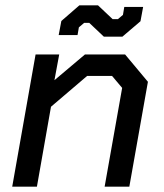

<svg xmlns="http://www.w3.org/2000/svg" viewBox="-20 -703 616 723"><path d="M114 -498H203L185 -401L300 -498H451L537 -395L467 0H374L440 -372L402 -417H308L172 -301L119 0H26ZM316 -617H297L277 -600L272 -571H201L211 -624L279 -683H349L404 -631H424L443 -647L448 -677H519L509 -623L441 -565H371Z"/></svg>

Font: Chakra Petch Medium
Style: Italic
Weight: 500
Italic angle: -10°
Designer: Katatrad Aksorn Co.,Ltd.
Foundry: Cadson Demak Co.,Ltd.
Version: Version 1.000; ttfautohint (v1.6)